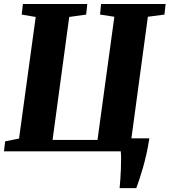

<svg xmlns="http://www.w3.org/2000/svg" viewBox="-20 -763 855 968"><path d="M583 185.5Q585 165 586.8 140Q588.5 115 589.5 89Q590.5 63 590.5 39.8Q590.5 16.5 589 0H0L6 -50.5L76 -64.5L160 -677.5L89.5 -689.5L95.5 -743H420L414.5 -689.5L329 -677.5L245 -57.5H471.5L556.5 -678.5L484.5 -689.5L489.5 -743H815L809 -689.5L725.5 -678.5L642.5 -65.5H733Q726.5 -22.5 717.8 15.8Q709 54 699.8 86Q690.5 118 682 143.2Q673.5 168.5 667 185.5Z"/></svg>

Font: Merriweather 20pt Black
Style: Italic
Weight: 900
Italic angle: -7.8°
Version: Version 2.101